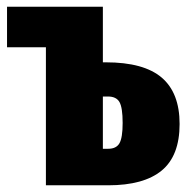

<svg xmlns="http://www.w3.org/2000/svg" viewBox="-20 -553 560 573"><path d="M516 -183Q516 -88 462.5 -44Q409 0 303 0H117V-412H1V-533H287V-367H296Q409 -367 462.5 -321.5Q516 -276 516 -183ZM346 -186Q346 -232 336.5 -248.5Q327 -265 302 -265H287V-109H303Q327 -109 336.5 -125.5Q346 -142 346 -186Z"/></svg>

Font: Fira Sans Compressed ExtraBold
Style: Regular
Weight: 800
Width: 1
Designer: bBox Type GmbH & Carrois Corporate GbR & Edenspiekermann AG
Foundry: bBox Type GmbH & Carrois Corporate GbR & Edenspiekermann AG
Version: Version 4.301